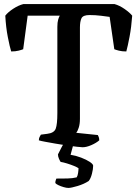

<svg xmlns="http://www.w3.org/2000/svg" viewBox="-20 -724 676 944"><path d="M386 0Q379 0 357.5 -2.5Q336 -5 308 -9Q280 -13 252 -18Q224 -23 202 -27Q180 -31 171 -34Q171 -43 174.5 -50.5Q178 -58 181 -62L212 -66Q246 -70 254 -91.5Q262 -113 262 -168V-592Q262 -614 266 -627.5Q270 -641 274 -647H116L94 -482Q87 -479 71.5 -475Q56 -471 35 -471Q28 -493 18.5 -541.5Q9 -590 6 -647Q19 -664 45 -681Q71 -698 95 -704H543Q568 -697 593 -679.5Q618 -662 630 -647Q626 -591 617 -543.5Q608 -496 601 -471Q580 -471 564.5 -475Q549 -479 542 -482L519 -641Q505 -643 477 -646.5Q449 -650 420 -650Q388 -650 380.5 -634Q373 -618 373 -589V-140Q373 -114 367 -96Q361 -78 355 -71L461 -60Q463 -57 465.5 -50Q468 -43 468 -34Q453 -21 429 -10.5Q405 0 386 0ZM316 200Q307 200 293 196Q279 192 267.5 186.5Q256 181 252 176Q252 168 254 162.5Q256 157 257 154Q288 154 312 153.5Q336 153 357 148Q362 140 364 126Q366 112 366 103Q359 98 343 91.5Q327 85 309 79.5Q291 74 278 72Q274 66 269.5 55.5Q265 45 265 35Q273 18 284.5 -3Q296 -24 304 -37H347L327 37Q353 41 379 51Q405 61 421.5 72Q438 83 438 91Q438 107 432 130.5Q426 154 416 166Q393 181 361.5 190.5Q330 200 316 200Z"/></svg>

Font: Texturina 72pt SemiBold
Style: Regular
Weight: 600
Designer: Guillermo Torres Carreño
Foundry: Omnibus-Type
Version: Version 1.002; ttfautohint (v1.8.3)